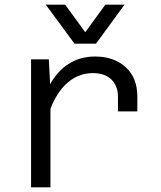

<svg xmlns="http://www.w3.org/2000/svg" viewBox="-20 -802 690 822"><path d="M485 -325V-388Q485 -434 457 -461.5Q429 -489 377 -489Q309 -489 257.5 -437Q206 -385 179 -283L165 -375Q186 -436 218 -477Q250 -518 292.5 -539Q335 -560 387 -560Q468 -560 518 -514.5Q568 -469 568 -388V-325ZM113 0V-548H189L196 -415V0ZM176 -782H259L345 -664L431 -782H513L391 -615H299Z"/></svg>

Font: Azeret Mono Light
Style: Regular
Weight: 300
Designer: Martin Vácha
Foundry: Displaay
Version: Version 1.002